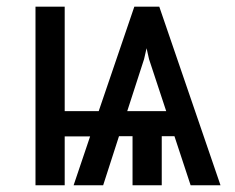

<svg xmlns="http://www.w3.org/2000/svg" viewBox="-20 -548 695 568"><path d="M356.4 -219.2H471.7L420.9 -373L413.6 -405.3L406.2 -373ZM171.4 -219.2H272L377.4 -528.3H451.2L632.3 0H543.9L496.1 -145H458.5V0H372.1V-145H332L285.2 0H197.8L246.6 -144.5H171.4V0H85V-528.3H171.4Z"/></svg>

Font: RobotoCondensed-Regular
Style: Regular
Weight: 400
Designer: Google
Version: Version 2.001201; 2014